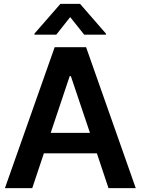

<svg xmlns="http://www.w3.org/2000/svg" viewBox="-20 -971 726 991"><path d="M146.5 0H5.4L262.2 -727.5H424.3L680.7 0H540L480 -179.7H206.5ZM339.8 -578.1 241.7 -285.2H444.3L345.7 -578.1ZM414.6 -792 342.3 -882.8 270.5 -792H157.7V-797.4L292 -951.2H393.1L526.9 -797.4V-792Z"/></svg>

Font: Inter Tight SemiBold
Style: Regular
Weight: 600
Designer: Rasmus Andersson
Foundry: rsms
Version: Version 3.004; ttfautohint (v1.8.4.7-5d5b)